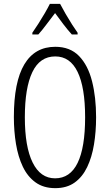

<svg xmlns="http://www.w3.org/2000/svg" viewBox="-20 -967 571 997"><path d="M479 -358Q479 -283 468 -216.5Q457 -150 432.5 -99Q408 -48 367.5 -19Q327 10 267 10Q206 10 164.5 -20Q123 -50 98.5 -101.5Q74 -153 63 -219.5Q52 -286 52 -359Q52 -542 106.5 -633Q161 -724 267 -724Q344 -724 390.5 -676Q437 -628 458 -545Q479 -462 479 -358ZM109 -358Q109 -205 149.5 -123Q190 -41 266 -41Q344 -41 383 -121Q422 -201 422 -358Q422 -513 383 -593.5Q344 -674 267 -674Q187 -674 148 -592.5Q109 -511 109 -358ZM292 -947Q304 -924 321 -894.5Q338 -865 355 -838.5Q372 -812 383 -797V-788H353Q332 -811 309.5 -840.5Q287 -870 266 -899Q245 -872 221.5 -840.5Q198 -809 179 -788H148V-797Q162 -817 179 -843.5Q196 -870 212 -897.5Q228 -925 239 -947Z"/></svg>

Font: Noto Sans Tamil ExtraCondensed Light
Style: Regular
Weight: 300
Width: 2
Designer: Jelle Bosma - Monotype Design Team
Foundry: Monotype Imaging Inc.
Version: Version 2.004; ttfautohint (v1.8.4.7-5d5b)